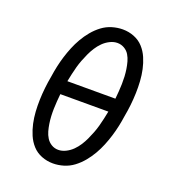

<svg xmlns="http://www.w3.org/2000/svg" viewBox="-136 -849 872 962"><g transform="rotate(20 300.0 -367.5)"><path d="M254 8Q222 8 193 -3.5Q164 -15 144 -37Q124 -59 112 -87Q100 -115 93.5 -145Q87 -175 85 -206.5Q83 -238 84 -270Q85 -302 88.5 -334Q92 -366 98 -398Q102 -426 108 -454Q114 -482 122.5 -509.5Q131 -537 142 -564Q153 -591 168 -617Q183 -643 202.5 -666.5Q222 -690 246 -708Q270 -726 298.5 -734.5Q327 -743 355 -743Q387 -743 416 -731.5Q445 -720 465 -698Q485 -676 497 -648Q509 -620 515.5 -590Q522 -560 524 -528.5Q526 -497 525 -465Q524 -433 520.5 -401Q517 -369 511 -337Q507 -309 501 -281Q495 -253 486.5 -225.5Q478 -198 467 -171Q456 -144 441 -118Q426 -92 406.5 -68.5Q387 -45 363 -27Q339 -9 310.5 -0.5Q282 8 254 8ZM438 -404Q440 -424 441.5 -444Q443 -464 443.5 -484Q444 -504 443 -523.5Q442 -543 439 -562.5Q436 -582 431 -600Q426 -618 416.5 -634Q407 -650 390 -660Q373 -670 353 -670Q333 -670 313 -660Q293 -650 277.5 -634.5Q262 -619 250.5 -601Q239 -583 230 -563.5Q221 -544 213.5 -524.5Q206 -505 200.5 -485Q195 -465 190.5 -444.5Q186 -424 182 -404ZM256 -65Q276 -65 296 -75Q316 -85 331.5 -100.5Q347 -116 358.5 -134Q370 -152 379 -171.5Q388 -191 395.5 -210.5Q403 -230 408.5 -250Q414 -270 418.5 -290.5Q423 -311 427 -331H171Q169 -311 167.5 -291Q166 -271 165.5 -251Q165 -231 166 -211.5Q167 -192 170 -172.5Q173 -153 178 -135Q183 -117 193 -101Q203 -85 219.5 -75Q236 -65 256 -65Z"/></g></svg>

Font: Iosevka SS04 Extended
Style: Italic
Weight: 400
Width: 7
Italic angle: -9°
Monospace: yes
Designer: Belleve Invis
Foundry: Belleve Invis
Version: Version 19.0.0; ttfautohint (v1.8.4)